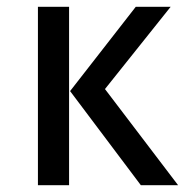

<svg xmlns="http://www.w3.org/2000/svg" viewBox="-20 -547 546 567"><path d="M184 0H92V-527H184ZM290 -284 506 0H396L187 -278L381 -527H484Z"/></svg>

Font: Fira GO
Style: Regular
Weight: 400
Designer: Carrois Corporate
Foundry: Carrois Corporate GbR
Version: Version 0.300